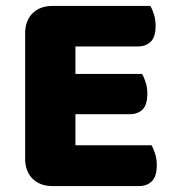

<svg xmlns="http://www.w3.org/2000/svg" viewBox="-20 -626 588 649"><path d="M65 -513Q65 -556 90 -581Q115 -606 158 -606H488Q495 -595 500.5 -577Q506 -559 506 -539Q506 -501 489.5 -485Q473 -469 446 -469H235V-376H460Q467 -365 472.5 -347.5Q478 -330 478 -310Q478 -272 462 -256Q446 -240 419 -240H235V-135H492Q499 -124 504.5 -106Q510 -88 510 -68Q510 -30 493.5 -13.5Q477 3 450 3H158Q115 3 90 -22Q65 -47 65 -90Z"/></svg>

Font: Baloo Paaji
Style: Regular
Weight: 400
Designer: Shuchita Grover and Ek Type
Foundry: Ek Type
Version: Version 1.443;PS 1.000;hotconv 16.6.51;makeotf.lib2.5.65220;